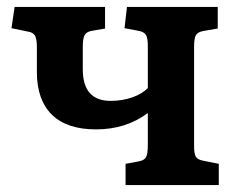

<svg xmlns="http://www.w3.org/2000/svg" viewBox="-20 -532 690 552"><path d="M341 0V-61L379 -68Q395 -71 400 -80.5Q405 -90 405 -115V-207Q342 -160 256 -160Q172 -160 129 -202.5Q86 -245 86 -325V-397Q86 -420 80.5 -429.5Q75 -439 61 -441L13 -451L22 -512H282V-450L242 -443Q228 -440 223 -430.5Q218 -421 218 -396V-333Q218 -242 298 -242Q331 -242 360 -252Q389 -262 405 -279V-400Q405 -422 400 -431Q395 -440 380 -443L338 -451L345 -512H606V-450L565 -443Q548 -440 543 -430.5Q538 -421 538 -397V-112Q538 -90 543 -81.5Q548 -73 564 -70L609 -61V0Z"/></svg>

Font: Literata 12pt SemiBold
Style: Regular
Weight: 600
Designer: Latin by Veronika Burian and Jose Scaglione. Greek by Irene Vlachou. Cyrillic by Vera Evstafieva.
Foundry: TypeTogether
Version: Version 3.002